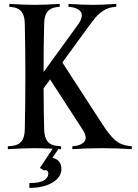

<svg xmlns="http://www.w3.org/2000/svg" viewBox="-20 -752 694 968"><path d="M181.2 94.7 245.6 -2.4Q183.1 -4.9 153.8 -4.9Q101.1 -4.9 19.5 0V-14.6L40.5 -16.6Q72.8 -19.5 88.6 -39.6Q104.5 -59.6 105 -100.1Q107.9 -227.1 107.9 -366.2Q107.9 -505.4 105 -632.3Q104.5 -672.9 88.6 -692.9Q72.8 -712.9 40.5 -716.3L26.9 -717.8V-732.4Q101.6 -727.5 153.8 -727.5Q206.1 -727.5 280.8 -732.4V-717.8L267.1 -716.3Q234.9 -712.9 219 -692.9Q203.1 -672.9 202.6 -632.3Q199.7 -514.2 199.7 -388.7L376.5 -632.3Q392.6 -657.2 392.6 -674.8Q392.6 -691.4 377 -702.4Q361.3 -713.4 338.9 -716.3L325.2 -717.8V-732.4Q399.9 -727.5 451.2 -727.5Q491.7 -727.5 566.4 -732.4V-717.8L552.7 -716.3Q524.9 -713.4 501.7 -698.5Q478.5 -683.6 462.4 -664.6Q446.3 -645.5 417.5 -606L294.4 -437L495.6 -126.5Q531.7 -70.3 560.5 -45.4Q589.4 -20.5 630.9 -16.1L644.5 -14.6V0Q569.8 -4.9 494.1 -4.9Q419.4 -4.9 344.7 0V-14.6L358.4 -16.1Q380.4 -18.6 396.2 -29.5Q412.1 -40.5 412.1 -57.1Q412.1 -74.7 395.5 -100.1L232.4 -351.6L199.7 -306.2Q200.7 -177.7 202.6 -100.1Q203.6 -59.6 219.2 -39.6Q234.9 -19.5 267.1 -16.6L288.1 -14.6V0Q285.6 0 281 -0.2Q276.4 -0.5 274.4 -0.5L244.6 43.5Q289.6 54.2 289.6 100.1Q289.6 141.1 245.1 168Q200.2 195.3 127.9 195.3V170.9Q182.6 170.9 203.1 156.2Q223.6 142.6 223.6 123.5Q223.6 112.3 216.6 107.9Q209.5 103.5 201.7 107.9Z"/></svg>

Font: Flanker
Style: Regular
Weight: 400
Designer: Flanker
Foundry: Flanker
Version: Version 2.027